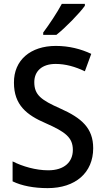

<svg xmlns="http://www.w3.org/2000/svg" viewBox="-20 -961 542 991"><path d="M418 -931V-941H299C275 -896 235 -836 203 -793V-781H271C317 -817 391 -893 418 -931ZM461 -196C461 -300 401 -352 291 -401C192 -445 157 -471 157 -537C157 -593 196 -631 267 -631C318 -631 368 -617 418 -593L451 -683C398 -708 337 -724 268 -724C138 -724 51 -651 52 -534C52 -419 118 -367 216 -325C318 -280 356 -251 356 -187C356 -126 313 -82 229 -82C165 -82 96 -102 45 -128V-25C92 -2 155 10 226 10C370 10 461 -70 461 -196Z"/></svg>

Font: Noto Sans Myanmar SemiCondensed Medium
Style: Regular
Weight: 500
Width: 4
Designer: Monotype Design Team
Foundry: Monotype Imaging Inc.
Version: Version 2.107